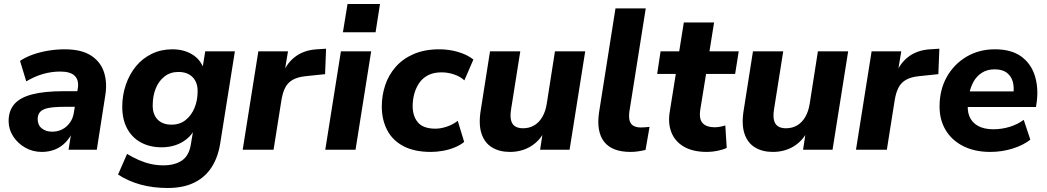

<svg xmlns="http://www.w3.org/2000/svg" viewBox="-20 -747 5224 958"><path d="M189 11Q143 11 105.5 -10.5Q68 -32 45.5 -67Q23 -102 23 -143Q23 -195 52 -228Q81 -261 142 -276.5Q203 -292 298 -292H377L365 -214H301Q252 -214 223 -208.5Q194 -203 181 -189.5Q168 -176 168 -153Q168 -123 188.5 -106.5Q209 -90 240 -90Q269 -90 291.5 -102Q314 -114 329.5 -136Q345 -158 349 -188L368 -305Q375 -346 353.5 -368Q332 -390 281 -390Q237 -390 195 -378Q153 -366 111 -341L80 -443Q106 -461 142 -474Q178 -487 219.5 -494Q261 -501 302 -501Q386 -501 434 -470Q482 -439 499 -386.5Q516 -334 505 -269L463 0H322L338 -100H347Q332 -62 307.5 -37Q283 -12 253 -0.5Q223 11 189 11Z M817 191Q743 191 681.5 174Q620 157 569 124L614 21Q642 38 671.5 51Q701 64 731.5 71Q762 78 795 78Q852 78 887.5 54Q923 30 932 -25L946 -108L954 -107Q939 -76 913 -54.5Q887 -33 855 -22.5Q823 -12 787 -12Q728 -12 683.5 -36Q639 -60 614.5 -105.5Q590 -151 590 -214Q590 -272 608 -324.5Q626 -377 658.5 -416.5Q691 -456 737.5 -478.5Q784 -501 840 -501Q897 -501 939 -475.5Q981 -450 998 -401L990 -404L1004 -491H1152L1079 -33Q1068 38 1035.5 88Q1003 138 948.5 164.5Q894 191 817 191ZM836 -125Q877 -125 906 -148Q935 -171 950.5 -208.5Q966 -246 966 -290Q967 -335 941.5 -361.5Q916 -388 870 -388Q830 -388 801 -365.5Q772 -343 757 -305.5Q742 -268 742 -223Q741 -178 765.5 -151.5Q790 -125 836 -125Z M1191 0 1269 -491H1417L1397 -371H1388Q1406 -427 1450.5 -462Q1495 -497 1561 -501L1607 -504L1602 -377L1506 -367Q1466 -363 1441 -349Q1416 -335 1403 -309.5Q1390 -284 1384 -246L1345 0Z M1691 -586 1714 -727H1876L1854 -586ZM1603 0 1681 -491H1832L1754 0Z M2130 11Q2048 11 1993.5 -17.5Q1939 -46 1912 -97.5Q1885 -149 1885 -216Q1885 -271 1902 -322Q1919 -373 1954.5 -413.5Q1990 -454 2044.5 -477.5Q2099 -501 2172 -501Q2221 -501 2266.5 -487.5Q2312 -474 2342 -450L2297 -346Q2277 -365 2246 -375.5Q2215 -386 2183 -386Q2143 -386 2115.5 -371.5Q2088 -357 2071.5 -332.5Q2055 -308 2047 -278.5Q2039 -249 2039 -218Q2039 -167 2065.5 -136Q2092 -105 2153 -105Q2179 -105 2209 -115Q2239 -125 2264 -144L2296 -39Q2277 -23 2249 -11.5Q2221 0 2190 5.5Q2159 11 2130 11Z M2524 11Q2472 11 2435 -11.5Q2398 -34 2382.5 -80.5Q2367 -127 2379 -199L2425 -491H2576L2530 -201Q2525 -170 2529.5 -149Q2534 -128 2549 -117.5Q2564 -107 2590 -107Q2621 -107 2645.5 -121.5Q2670 -136 2686 -163.5Q2702 -191 2708 -229L2749 -491H2900L2822 0H2675L2689 -92H2697Q2672 -43 2627 -16Q2582 11 2524 11Z M3126 11Q3034 11 2994.5 -39.5Q2955 -90 2969 -186L3051 -705H3202L3120 -188Q3117 -162 3121.5 -145Q3126 -128 3140.5 -119.5Q3155 -111 3178 -111Q3189 -111 3199.5 -112Q3210 -113 3221 -114L3201 1Q3185 5 3165.5 8Q3146 11 3126 11Z M3508 11Q3437 11 3392.5 -15Q3348 -41 3330 -86.5Q3312 -132 3322 -191L3352 -378H3259L3276 -491H3369L3392 -635H3543L3520 -491H3666L3648 -378H3503L3474 -199Q3467 -152 3486.5 -132Q3506 -112 3545 -112Q3559 -112 3572.5 -114.5Q3586 -117 3599 -121L3606 -9Q3587 0 3560 5.5Q3533 11 3508 11Z M3836 11Q3784 11 3747 -11.5Q3710 -34 3694.5 -80.5Q3679 -127 3691 -199L3737 -491H3888L3842 -201Q3837 -170 3841.5 -149Q3846 -128 3861 -117.5Q3876 -107 3902 -107Q3933 -107 3957.5 -121.5Q3982 -136 3998 -163.5Q4014 -191 4020 -229L4061 -491H4212L4134 0H3987L4001 -92H4009Q3984 -43 3939 -16Q3894 11 3836 11Z M4251 0 4329 -491H4477L4457 -371H4448Q4466 -427 4510.5 -462Q4555 -497 4621 -501L4667 -504L4662 -377L4566 -367Q4526 -363 4501 -349Q4476 -335 4463 -309.5Q4450 -284 4444 -246L4405 0Z M4921 11Q4844 11 4787 -17.5Q4730 -46 4699 -97Q4668 -148 4668 -215Q4668 -299 4704 -363Q4740 -427 4802.5 -464Q4865 -501 4944 -501Q5026 -501 5075 -465.5Q5124 -430 5143 -370.5Q5162 -311 5153 -239L5149 -213H4790L4801 -291H5052L5036 -277Q5041 -313 5033 -340.5Q5025 -368 5003 -384.5Q4981 -401 4943 -401Q4905 -401 4878.5 -383.5Q4852 -366 4837 -338.5Q4822 -311 4816 -278L4811 -243Q4804 -199 4816.5 -167.5Q4829 -136 4859.5 -119Q4890 -102 4936 -102Q4978 -102 5017.5 -114Q5057 -126 5088 -149L5121 -50Q5085 -22 5032 -5.5Q4979 11 4921 11Z"/></svg>

Font: Nunito Sans 12pt ExtraBold
Style: Italic
Weight: 800
Italic angle: -9°
Designer: Vernon Adams
Foundry: Vernon Adams
Version: Version 3.101;gftools[0.9.27]